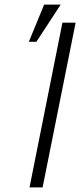

<svg xmlns="http://www.w3.org/2000/svg" viewBox="-20 -809 346 829"><path d="M164 0H107.5L249.5 -711H306.5ZM137 -628.5H104.5L170.5 -789H242Z"/></svg>

Font: Roberto Sans Light
Style: Italic
Weight: 300
Italic angle: -11°
Designer: Google
Version: Version 1.00;June 11, 2020;FontCreator 12.0.0.2522 64-bit; t